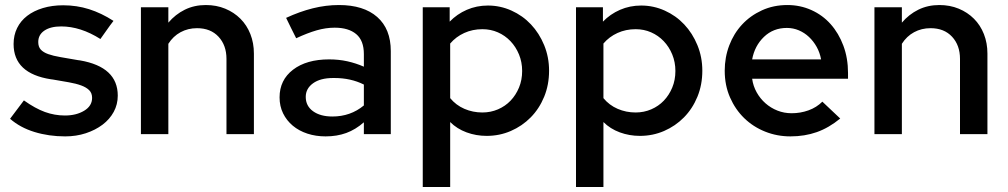

<svg xmlns="http://www.w3.org/2000/svg" viewBox="-20 -533 4006 763"><path d="M20 -61Q34 -79 47.5 -97.5Q61 -116 75 -134Q120 -102 158.5 -88Q197 -74 238 -74Q283 -74 314.5 -93Q346 -112 346 -144Q346 -163 334.5 -174.5Q323 -186 302.5 -193.5Q282 -201 253.5 -206Q225 -211 190 -217L182 -218Q34 -241 34 -358Q34 -393 48 -421.5Q62 -450 88 -470Q114 -490 150.5 -501Q187 -512 231 -512Q285 -512 334 -496.5Q383 -481 431 -450Q417 -432 404.5 -414Q392 -396 379 -378Q300 -428 223 -428Q181 -428 156.5 -411.5Q132 -395 132 -366Q132 -347 142 -336Q152 -325 171.5 -318Q191 -311 220.5 -306Q250 -301 290 -294L298 -293Q448 -267 448 -153Q448 -118 432 -88.5Q416 -59 387.5 -37.5Q359 -16 321 -3.5Q283 9 239 9Q174 9 117 -8.5Q60 -26 20 -61Z M540 0V-504H649V-443Q677 -476 714.5 -494.5Q752 -513 798 -513Q840 -513 875 -498.5Q910 -484 935.5 -458.5Q961 -433 975 -397.5Q989 -362 989 -320V0H880V-299Q880 -353 848.5 -387Q817 -421 763 -421Q727 -421 697.5 -405Q668 -389 649 -359V0Z M1274 9Q1235 9 1201.5 -2Q1168 -13 1143.5 -33.5Q1119 -54 1105 -82.5Q1091 -111 1091 -146Q1091 -215 1144.5 -256Q1198 -297 1288 -297Q1326 -297 1360 -289.5Q1394 -282 1426 -268V-318Q1426 -372 1395.5 -397.5Q1365 -423 1310 -423Q1275 -423 1238.5 -412.5Q1202 -402 1157 -381Q1147 -401 1137 -421Q1127 -441 1117 -462Q1171 -487 1223 -500Q1275 -513 1327 -513Q1425 -513 1479 -465.5Q1533 -418 1533 -330V0H1426V-47Q1393 -18 1356 -4.5Q1319 9 1274 9ZM1195 -148Q1195 -112 1224 -91Q1253 -70 1301 -70Q1373 -70 1426 -114V-197Q1374 -223 1309 -223H1304Q1253 -223 1224 -202Q1195 -181 1195 -148Z M1660 210V-504H1767V-447Q1796 -477 1835 -494Q1874 -511 1919 -511Q1968 -511 2012.5 -491Q2057 -471 2090 -436Q2123 -401 2142.5 -353.5Q2162 -306 2162 -252Q2162 -196 2142.5 -148.5Q2123 -101 2089 -66.5Q2055 -32 2010 -12.5Q1965 7 1914 7Q1872 7 1834 -7Q1796 -21 1769 -48V210ZM1897 -417Q1858 -417 1825 -402Q1792 -387 1769 -360V-143Q1792 -115 1825.5 -100.5Q1859 -86 1897 -86Q1930 -86 1959 -98.5Q1988 -111 2009 -133Q2030 -155 2042.5 -185Q2055 -215 2055 -251Q2055 -286 2042.5 -316.5Q2030 -347 2008.5 -369.5Q1987 -392 1958.5 -404.5Q1930 -417 1897 -417Z M2269 210V-504H2376V-447Q2405 -477 2444 -494Q2483 -511 2528 -511Q2577 -511 2621.5 -491Q2666 -471 2699 -436Q2732 -401 2751.5 -353.5Q2771 -306 2771 -252Q2771 -196 2751.5 -148.5Q2732 -101 2698 -66.5Q2664 -32 2619 -12.5Q2574 7 2523 7Q2481 7 2443 -7Q2405 -21 2378 -48V210ZM2506 -417Q2467 -417 2434 -402Q2401 -387 2378 -360V-143Q2401 -115 2434.5 -100.5Q2468 -86 2506 -86Q2539 -86 2568 -98.5Q2597 -111 2618 -133Q2639 -155 2651.5 -185Q2664 -215 2664 -251Q2664 -286 2651.5 -316.5Q2639 -347 2617.5 -369.5Q2596 -392 2567.5 -404.5Q2539 -417 2506 -417Z M3319 -62Q3274 -25 3226 -8Q3178 9 3121 9Q3068 9 3020.5 -10Q2973 -29 2937.5 -63.5Q2902 -98 2881 -146Q2860 -194 2860 -252Q2860 -305 2878 -352.5Q2896 -400 2929 -435.5Q2962 -471 3008 -492Q3054 -513 3109 -513Q3160 -513 3204.5 -493Q3249 -473 3281 -437Q3313 -401 3331.5 -351.5Q3350 -302 3350 -243V-220H2969Q2973 -191 2987 -166Q3001 -141 3022 -122.5Q3043 -104 3069.5 -93.5Q3096 -83 3126 -83Q3161 -83 3193 -94.5Q3225 -106 3248 -129Q3266 -112 3283.5 -95.5Q3301 -79 3319 -62ZM3107 -422Q3053 -422 3016 -386.5Q2979 -351 2969 -297H3243Q3238 -324 3225.5 -346.5Q3213 -369 3195 -386Q3177 -403 3154.5 -412.5Q3132 -422 3107 -422Z M3455 0V-504H3564V-443Q3592 -476 3629.5 -494.5Q3667 -513 3713 -513Q3755 -513 3790 -498.5Q3825 -484 3850.5 -458.5Q3876 -433 3890 -397.5Q3904 -362 3904 -320V0H3795V-299Q3795 -353 3763.5 -387Q3732 -421 3678 -421Q3642 -421 3612.5 -405Q3583 -389 3564 -359V0Z"/></svg>

Font: Rosa Sans Medium
Style: Regular
Weight: 500
Designer: Pentagram / MCKL
Foundry: Pentagram / MCKL
Version: Version 1.005;September 16, 2019;FontCreator 11.5.0.2425 64-